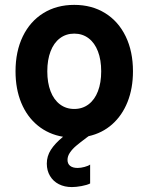

<svg xmlns="http://www.w3.org/2000/svg" viewBox="-20 -551 602 779"><path d="M331.5 7.3Q304.7 27.3 289.3 40.3Q273.9 53.2 263.9 67.9Q253.9 82.5 253.9 97.7Q253.9 113.3 264.4 121.8Q274.9 130.4 294.9 130.4Q308.1 130.4 323.2 126.2Q338.4 122.1 345.7 116.7V193.4Q333.5 199.7 311 203.9Q288.6 208 271.5 208Q241.7 208 218.8 196.3Q195.8 184.6 182.9 162.8Q169.9 141.1 169.9 112.8Q169.9 82.5 186.5 56.6Q203.1 30.8 235.8 3.9Q177.2 -5.9 133.5 -41.5Q89.8 -77.1 66.4 -133.5Q43 -189.9 43 -261.7Q43 -342.3 72.5 -403.3Q102.1 -464.4 156 -497.8Q210 -531.2 281.2 -531.2Q352.5 -531.2 406.5 -497.8Q460.4 -464.4 490 -403.3Q519.5 -342.3 519.5 -261.7Q519.5 -192.9 497.6 -137.7Q475.6 -82.5 435.1 -46.6Q394.5 -10.7 339.4 1.5ZM281.2 -108.9Q314.5 -108.9 339.4 -127.7Q364.3 -146.5 377.4 -180.9Q390.6 -215.3 390.6 -261.7Q390.6 -308.1 377.4 -342.5Q364.3 -377 339.4 -395.8Q314.5 -414.6 281.2 -414.6Q248 -414.6 223.1 -395.8Q198.2 -377 185.1 -342.5Q171.9 -308.1 171.9 -261.7Q171.9 -215.3 185.1 -180.9Q198.2 -146.5 223.1 -127.7Q248 -108.9 281.2 -108.9Z"/></svg>

Font: Reddit Mono
Style: Bold
Weight: 700
Designer: Stephen Hutchings
Foundry: Reddit
Version: Version 1.009